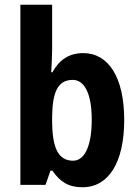

<svg xmlns="http://www.w3.org/2000/svg" viewBox="-20 -780 580 810"><path d="M200 -574V-760H66V0H172L193 -60H201C234 -12 270 10 328 10C438 10 504 -94 504 -274C504 -455 437 -556 331 -556C272 -556 230 -528 201 -475H196C198 -508 200 -548 200 -574ZM287 -443C335 -443 367 -387 367 -276C367 -159 335 -102 288 -102C225 -102 200 -158 200 -270V-292C202 -388 222 -443 287 -443Z"/></svg>

Font: Noto Sans Telugu Condensed
Style: Bold
Weight: 700
Width: 3
Designer: Jelle Bosma - Monotype Design Team
Foundry: Monotype Imaging Inc.
Version: Version 2.005